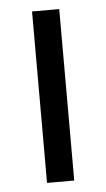

<svg xmlns="http://www.w3.org/2000/svg" viewBox="-45 -567 330 598"><g transform="rotate(-5 120.5 -268.0)"><path d="M163 0H78V-536H163Z"/></g></svg>

Font: Noto Sans Myanmar SemiCondensed
Style: Regular
Weight: 400
Width: 4
Designer: Monotype Design Team
Foundry: Monotype Imaging Inc.
Version: Version 2.107; ttfautohint (v1.8.4.7-5d5b)